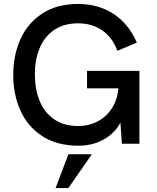

<svg xmlns="http://www.w3.org/2000/svg" viewBox="-20 -721 785 963"><path d="M46.4 -345.2Q46.4 -443.4 82.5 -524.2Q118.7 -605 191.9 -653.1Q265.1 -701.2 372.1 -701.2Q472.7 -701.2 549.1 -651.4Q625.5 -601.6 666.5 -507.3L568.8 -466.3Q543 -534.7 491.9 -569.3Q440.9 -604 371.1 -604Q298.8 -604 250 -569.6Q201.2 -535.2 178 -477.5Q154.8 -419.9 154.8 -350.1Q154.8 -275.9 178 -217Q201.2 -158.2 250.2 -123.5Q299.3 -88.9 373 -88.9Q425.3 -88.9 469.2 -111.8Q513.2 -134.8 541 -177.5Q568.8 -220.2 573.7 -277.8H416.5V-365.7H679.2V0H591.3L584 -106Q557.1 -54.2 501.5 -22.2Q445.8 9.8 373 9.8Q266.1 9.8 192.4 -38.1Q118.7 -85.9 82.5 -166.5Q46.4 -247.1 46.4 -345.2ZM258.8 222.2 323.2 52.7H440.9L322.8 222.2Z"/></svg>

Font: Acari Sans SemiBold
Style: Regular
Weight: 600
Designer: Alfredo Marco Pradil and Stefan Peev
Foundry: Hanken Design Co.
Version: Version 1.045;January 11, 2019;FontCreator 11.5.0.2425 64-bi